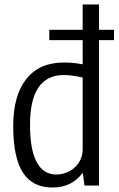

<svg xmlns="http://www.w3.org/2000/svg" viewBox="-20 -828 529 857"><path d="M200 -695H349V-808H422V-695H489V-649H422V0H357L350 -54H347Q299 9 214 9Q125 9 82 -58Q39 -125 39 -265Q39 -402 97.5 -475.5Q156 -549 265 -549Q284 -549 302.5 -547.5Q321 -546 349 -541V-649H200ZM231 -49Q253 -49 274.5 -57Q296 -65 312.5 -79.5Q329 -94 339 -115Q349 -136 349 -163V-482Q321 -488 302.5 -490.5Q284 -493 264 -493Q190 -493 152 -438Q114 -383 114 -271Q114 -159 144 -104Q174 -49 231 -49Z"/></svg>

Font: Encode Sans Compressed
Style: Regular
Weight: 400
Designer: Pablo Impallari, Andres Torresi
Foundry: Pablo Impallari, Andres Torresi
Version: Version 1.000; ttfautohint (v1.00) -l 8 -r 50 -G 200 -x 14 -